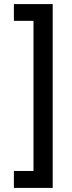

<svg xmlns="http://www.w3.org/2000/svg" viewBox="-20 -820 353 940"><path d="M238 -800V100H48V17H144V-718H48V-800Z"/></svg>

Font: Albert Sans Medium
Style: Regular
Weight: 500
Designer: Andreas Rasmussen
Foundry: a.Foundry
Version: Version 1.025